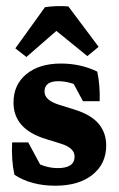

<svg xmlns="http://www.w3.org/2000/svg" viewBox="-20 -589 381 617"><path d="M199.7 -568.4 296.9 -438.5 260.7 -408.7 161.1 -489.7 64.9 -405.8 29.3 -433.6 124.5 -565.9Q160.2 -571.3 199.7 -568.4ZM157.7 7.8Q80.1 7.8 26.4 -27.3Q16.1 -74.2 19 -131.3H70.8L108.9 -60.5Q136.7 -48.8 165.5 -48.8Q219.7 -48.8 219.7 -85.9Q219.7 -113.8 175.3 -127.4L126.5 -142.6Q23.4 -174.3 23.4 -259.3Q23.4 -316.9 64.7 -350.8Q106 -384.8 175.8 -384.8Q239.3 -384.8 292.5 -358.9Q301.8 -316.9 300.3 -263.7H246.6L216.8 -319.3Q190.9 -328.1 168 -328.1Q123 -328.1 123 -294.9Q123 -266.6 170.9 -252L219.7 -236.8Q272.9 -220.2 297.1 -191.2Q321.3 -162.1 321.3 -121.6Q321.3 -62.5 277.1 -27.3Q232.9 7.8 157.7 7.8Z"/></svg>

Font: Markazi Text
Style: Bold
Weight: 700
Designer: Borna Izadpanah (Arabic designer), Fiona Ross (Arabic design director) and Florian Runge (Latin designer)
Foundry: Borna Izadpanah and Florian Runge
Version: Version 1.001; ttfautohint (v1.8.3)